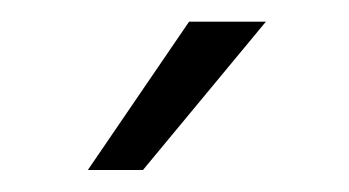

<svg xmlns="http://www.w3.org/2000/svg" viewBox="-20 -770 322 177"><path d="M61 -613.3 154.3 -750H225.1L111.8 -613.3Z"/></svg>

Font: Vazirmatn FD ExtraLight
Style: Regular
Weight: 200
Designer: Saber Rastikerdar
Foundry: Saber Rastikerdar
Version: Version 33.003